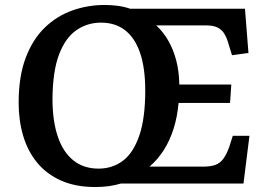

<svg xmlns="http://www.w3.org/2000/svg" viewBox="-20 -738 1059 772"><path d="M55 -325Q55 -431 83.5 -506Q112 -581 160.5 -627.5Q209 -674 271 -696Q333 -718 400 -718Q428 -718 454 -714.5Q480 -711 503 -703H965L979 -525L913 -516L901 -554Q894 -581 884 -599Q874 -617 856.5 -626.5Q839 -636 807 -636H608Q637 -609 657 -574Q677 -539 688.5 -495.5Q700 -452 701 -398H910L905 -324H698Q693 -268 678 -220.5Q663 -173 638.5 -134.5Q614 -96 581 -68H796Q827 -68 846 -75Q865 -82 878 -99.5Q891 -117 902 -148L916 -192H983L959 0H466Q443 7 417.5 10.5Q392 14 363 14Q284 14 225.5 -12Q167 -38 129 -84.5Q91 -131 73 -192.5Q55 -254 55 -325ZM191 -341Q191 -253 212 -190Q233 -127 274.5 -93.5Q316 -60 376 -60Q432 -60 474 -91.5Q516 -123 540 -192.5Q564 -262 564 -374Q564 -464 543.5 -524.5Q523 -585 483.5 -616Q444 -647 386 -647Q331 -647 287 -616.5Q243 -586 217.5 -519Q192 -452 191 -341Z"/></svg>

Font: Literata 18pt SemiBold
Style: Italic
Weight: 600
Italic angle: -2°
Designer: Latin by Veronika Burian and Jose Scaglione. Greek by Irene Vlachou. Cyrillic by Vera Evstafieva
Foundry: TypeTogether
Version: Version 3.103;gftools[0.9.29]